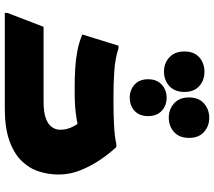

<svg xmlns="http://www.w3.org/2000/svg" viewBox="-66 -828 894 802"><g transform="rotate(90 381.0 -427.0)"><path d="M34 -11 92 -162H403Q449 -162 474.5 -171.5Q500 -181 511 -197Q522 -213 522 -231Q522 -259 510 -282.5Q498 -306 485 -320L563 -318Q518 -307 486 -301.5Q454 -296 427.5 -294Q401 -292 372 -292H332Q305 -292 268 -294Q231 -296 193.5 -303Q156 -310 124 -324L171 -475H182Q224 -461 276 -457.5Q328 -454 377 -454H409Q458 -454 505 -456.5Q552 -459 582 -466H594Q619 -440 645.5 -401.5Q672 -363 690.5 -318Q709 -273 709 -225Q709 -181 695.5 -140.5Q682 -100 650.5 -68.5Q619 -37 565.5 -18.5Q512 0 434 0H34ZM471 -685Q437 -685 412 -707Q387 -729 387 -770Q387 -810 412 -832Q437 -854 472 -854Q507 -854 531.5 -832Q556 -810 556 -770Q556 -729 531.5 -707Q507 -685 471 -685ZM279 -665Q244 -665 219.5 -687.5Q195 -710 195 -750Q195 -791 219.5 -812.5Q244 -834 280 -834Q315 -834 339.5 -812.5Q364 -791 364 -750Q364 -710 339.5 -687.5Q315 -665 279 -665ZM388 -522Q356 -522 333.5 -542Q311 -562 311 -599Q311 -635 333.5 -655.5Q356 -676 388 -676Q421 -676 443 -655.5Q465 -635 465 -599Q465 -562 443 -542Q421 -522 388 -522Z"/></g></svg>

Font: Kufam ExtraBold
Style: Italic
Weight: 800
Italic angle: -11°
Designer: Artur Schmal
Foundry: Original Type
Version: Version 1.301; ttfautohint (v1.8.3)